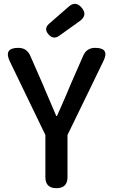

<svg xmlns="http://www.w3.org/2000/svg" viewBox="-20 -987 593 1007"><path d="M276 0Q218 0 218 -58V-279L32 -664Q-3 -736 76 -736Q121 -736 139 -694L206 -541Q209 -533 216 -517Q254 -427 275 -379H279Q288 -400 306 -440Q335 -506 349 -541L417 -696Q435 -736 479 -736Q557 -736 522 -666L445 -507L334 -279V-58Q334 0 276 0ZM235 -806Q208 -836 237 -862L292 -910L339 -951Q376 -985 408.5 -946.5Q441 -908 399 -877L290 -799Q260 -778 235 -806Z"/></svg>

Font: GenSenRounded JP M
Style: Regular
Weight: 500
Version: Version 1.501;PS 1;hotconv 16.6.51;makeotf.lib2.5.65220